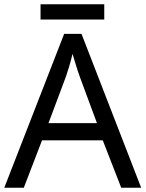

<svg xmlns="http://www.w3.org/2000/svg" viewBox="-20 -875 679 895"><path d="M545 0 459 -221H176L91 0H0L279 -717H360L638 0ZM352 -517Q349 -525 342 -546Q335 -567 328.5 -589.5Q322 -612 318 -624Q311 -593 302 -563.5Q293 -534 287 -517L206 -301H432ZM466 -855V-784H169V-855Z"/></svg>

Font: Noto Sans Wancho
Style: Regular
Weight: 400
Designer: Monotype Design Team
Foundry: Monotype Imaging Inc.
Version: Version 2.001; ttfautohint (v1.8.4.7-5d5b)